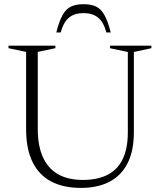

<svg xmlns="http://www.w3.org/2000/svg" viewBox="-20 -908 783 938"><path d="M604.5 -262V-654L517.5 -672.5V-685H719.5V-672.5L634 -654V-262Q634 -170.5 603 -110Q572 -49.5 514.2 -19.8Q456.5 10 375.5 10Q289.5 10 229.8 -21.5Q170 -53 138.8 -117Q107.5 -181 107.5 -277V-654.5L21.5 -672.5V-685H250.5V-672.5L164.5 -654.5V-277.5Q164.5 -197 189 -141.5Q213.5 -86 262.5 -57.5Q311.5 -29 385 -29Q456 -29 505 -53.8Q554 -78.5 579.2 -130.2Q604.5 -182 604.5 -262ZM388 -844Q344 -844 317 -821.8Q290 -799.5 276.5 -749.5H255Q269 -804.5 285.8 -834.5Q302.5 -864.5 327 -876Q351.5 -887.5 388 -887.5Q425 -887.5 449.2 -876Q473.5 -864.5 490.2 -834.5Q507 -804.5 521 -749.5H499.5Q486.5 -799.5 459.5 -821.8Q432.5 -844 388 -844Z"/></svg>

Font: Newsreader 36pt Light
Style: Regular
Weight: 300
Designer: Hugues Gentile
Foundry: Production Type
Version: Version 1.003